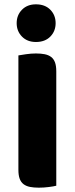

<svg xmlns="http://www.w3.org/2000/svg" viewBox="-20 -862 345 887"><path d="M57 -755Q57 -792 81.5 -817Q106 -842 146 -842Q188 -842 212.5 -817Q237 -792 237 -755Q237 -718 212.5 -693Q188 -668 146 -668Q106 -668 81.5 -693Q57 -718 57 -755ZM240 -4Q229 -1 205.5 2Q182 5 159 5Q136 5 118.5 1.5Q101 -2 89 -11Q77 -20 71 -36Q65 -52 65 -78V-606Q76 -608 100 -611.5Q124 -615 146 -615Q169 -615 186.5 -611.5Q204 -608 216 -599Q228 -590 234 -574Q240 -558 240 -532Z"/></svg>

Font: Baloo Cyrillic
Style: Regular
Weight: 400
Designer: Ek Type, Denis Ignatov
Foundry: Ek Type
Version: Version 1.50 July 26, 2019